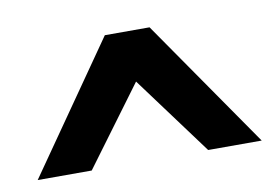

<svg xmlns="http://www.w3.org/2000/svg" viewBox="-43 -799 587 406"><g transform="rotate(-10 250.0 -596.5)"><path d="M298 -735 490 -458H375L250 -627L125 -458H9L202 -735Z"/></g></svg>

Font: D2Coding ligature
Style: Bold
Weight: 700
Monospace: yes
Designer: Yong-Rak Park; Jeong-Hwan Yoon; Sang-Min Lee;
Foundry: NHN Corporation
Version: Version 1.3.2; Build 20180524